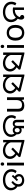

<svg xmlns="http://www.w3.org/2000/svg" viewBox="2616 -3394 789 6062"><g transform="rotate(-90 3011.0 -362.5)"><path d="M168 -196Q102 -231 67 -289.5Q32 -348 32 -414Q32 -467 54.5 -513Q77 -559 120 -593.5Q163 -628 224.5 -647Q286 -666 364 -666Q428 -666 488.5 -649Q549 -632 597 -598.5Q645 -565 673.5 -514.5Q702 -464 702 -396Q702 -348 686.5 -306.5Q671 -265 642 -232L574 -268Q598 -295 610 -326.5Q622 -358 622 -395Q622 -445 600.5 -482Q579 -519 543 -543.5Q507 -568 461 -580.5Q415 -593 365 -593Q279 -593 222 -566.5Q165 -540 136.5 -497.5Q108 -455 108 -406Q108 -361 131.5 -318.5Q155 -276 195 -253L168 -196ZM149 -170Q149 -207 163 -246.5Q177 -286 208 -325Q239 -364 291 -398L326 -352Q271 -308 248 -261.5Q225 -215 225 -177Q225 -141 242.5 -115Q260 -89 289 -75Q318 -61 353 -61Q384 -61 412 -71.5Q440 -82 458 -103.5Q476 -125 476 -156Q476 -187 456 -214.5Q436 -242 393 -263L444 -310Q500 -282 524 -241.5Q548 -201 548 -157Q548 -104 519.5 -67Q491 -30 445.5 -11Q400 8 348 8Q293 8 247.5 -13.5Q202 -35 175.5 -75Q149 -115 149 -170ZM327 -227 479 -386 520 -345 368 -186Z M907 -536V0H819V-536ZM864 -737Q884 -737 899.5 -723.5Q915 -710 915 -681Q915 -653 899.5 -639Q884 -625 864 -625Q842 -625 827 -639Q812 -653 812 -681Q812 -710 827 -723.5Q842 -737 864 -737Z M1184 -217Q1131 -242 1095 -277.5Q1059 -313 1041.5 -355Q1024 -397 1024 -442Q1024 -506 1057.5 -556.5Q1091 -607 1150 -636.5Q1209 -666 1287 -666Q1347 -666 1405.5 -646Q1464 -626 1512.5 -586.5Q1561 -547 1589.5 -487Q1618 -427 1618 -347L1557 -344Q1557 -408 1533.5 -455Q1510 -502 1471.5 -532.5Q1433 -563 1387 -578Q1341 -593 1295 -593Q1241 -593 1197.5 -573.5Q1154 -554 1128.5 -519Q1103 -484 1103 -436Q1103 -387 1133.5 -342Q1164 -297 1225 -265L1184 -217ZM1547 -482 1551 -510 1547 -658H1625V12H1584L1096 -111L1080 -157L1335 -402L1382 -351L1152 -128L1145 -174L1607 -58L1547 -6Z M1839 -201Q1778 -247 1748.5 -299.5Q1719 -352 1719 -411Q1719 -469 1745 -516Q1771 -563 1817 -596.5Q1863 -630 1923.5 -648Q1984 -666 2054 -666Q2121 -666 2184 -649Q2247 -632 2297.5 -598Q2348 -564 2377.5 -513.5Q2407 -463 2407 -395Q2407 -353 2394 -316.5Q2381 -280 2358 -250L2287 -281Q2306 -304 2316.5 -333Q2327 -362 2327 -395Q2327 -445 2304 -482Q2281 -519 2242 -543.5Q2203 -568 2154 -580.5Q2105 -593 2054 -593Q1981 -593 1922.5 -570Q1864 -547 1829.5 -504.5Q1795 -462 1795 -403Q1795 -363 1813 -326.5Q1831 -290 1865 -258L1839 -201ZM1931 -74Q1871 -74 1836 -113Q1801 -152 1801 -213Q1801 -276 1836.5 -315.5Q1872 -355 1932 -355Q1991 -355 2025.5 -316Q2060 -277 2060 -215Q2060 -153 2025 -113.5Q1990 -74 1931 -74ZM1932 -135Q1963 -135 1981 -158Q1999 -181 1999 -215Q1999 -247 1980.5 -270Q1962 -293 1932 -293Q1901 -293 1883 -270Q1865 -247 1865 -214Q1865 -181 1883 -158Q1901 -135 1932 -135ZM1999 -148 2022 -222Q2022 -264 2035.5 -293.5Q2049 -323 2075.5 -339Q2102 -355 2139 -355Q2170 -355 2193 -346Q2216 -337 2231 -319.5Q2246 -302 2253.5 -277.5Q2261 -253 2261 -222V0H2183V-216Q2183 -253 2168 -273.5Q2153 -294 2127 -294Q2099 -294 2084 -273.5Q2069 -253 2069 -216V0H1991Z M2972 -536V0H2900L2887 -71H2883Q2866 -43 2839 -25Q2812 -7 2780 1.5Q2748 10 2713 10Q2649 10 2605.5 -10.5Q2562 -31 2540 -74Q2518 -117 2518 -185V-536H2607V-191Q2607 -127 2636 -95Q2665 -63 2726 -63Q2815 -63 2849.5 -113Q2884 -163 2884 -257V-536Z M3249 -217Q3196 -242 3160 -277.5Q3124 -313 3106.5 -355Q3089 -397 3089 -442Q3089 -506 3122.5 -556.5Q3156 -607 3215 -636.5Q3274 -666 3352 -666Q3412 -666 3470.5 -646Q3529 -626 3577.5 -586.5Q3626 -547 3654.5 -487Q3683 -427 3683 -347L3622 -344Q3622 -408 3598.5 -455Q3575 -502 3536.5 -532.5Q3498 -563 3452 -578Q3406 -593 3360 -593Q3306 -593 3262.5 -573.5Q3219 -554 3193.5 -519Q3168 -484 3168 -436Q3168 -387 3198.5 -342Q3229 -297 3290 -265L3249 -217ZM3612 -482 3616 -510 3612 -658H3690V12H3649L3161 -111L3145 -157L3400 -402L3447 -351L3217 -128L3210 -174L3672 -58L3612 -6Z M3944 -217Q3891 -242 3855 -277.5Q3819 -313 3801.5 -355Q3784 -397 3784 -442Q3784 -506 3817.5 -556.5Q3851 -607 3910 -636.5Q3969 -666 4047 -666Q4107 -666 4165.5 -646Q4224 -626 4272.5 -586.5Q4321 -547 4349.5 -487Q4378 -427 4378 -347L4317 -344Q4317 -408 4293.5 -455Q4270 -502 4231.5 -532.5Q4193 -563 4147 -578Q4101 -593 4055 -593Q4001 -593 3957.5 -573.5Q3914 -554 3888.5 -519Q3863 -484 3863 -436Q3863 -387 3893.5 -342Q3924 -297 3985 -265L3944 -217ZM4307 -482 4311 -510 4307 -658H4385V12H4344L3856 -111L3840 -157L4095 -402L4142 -351L3912 -128L3905 -174L4367 -58L4307 -6Z M4620 -536V0H4532V-536ZM4577 -737Q4597 -737 4612.5 -723.5Q4628 -710 4628 -681Q4628 -653 4612.5 -639Q4597 -625 4577 -625Q4555 -625 4540 -639Q4525 -653 4525 -681Q4525 -710 4540 -723.5Q4555 -737 4577 -737Z M5256 -269Q5256 -180 5225.5 -117.5Q5195 -55 5139 -22.5Q5083 10 5006 10Q4935 10 4879.5 -22.5Q4824 -55 4792 -117.5Q4760 -180 4760 -269Q4760 -402 4827 -474Q4894 -546 5009 -546Q5082 -546 5137.5 -513.5Q5193 -481 5224.5 -419.5Q5256 -358 5256 -269ZM4851 -269Q4851 -206 4867.5 -159.5Q4884 -113 4919 -88Q4954 -63 5008 -63Q5062 -63 5097 -88Q5132 -113 5148.5 -159.5Q5165 -206 5165 -269Q5165 -333 5148 -378Q5131 -423 5096.5 -447.5Q5062 -472 5007 -472Q4925 -472 4888 -418Q4851 -364 4851 -269Z M5477 -182Q5412 -217 5377 -277.5Q5342 -338 5342 -409Q5342 -472 5368 -520Q5394 -568 5438.5 -600.5Q5483 -633 5540 -649.5Q5597 -666 5660 -666Q5725 -666 5784.5 -649Q5844 -632 5890 -598.5Q5936 -565 5962.5 -515.5Q5989 -466 5989 -401Q5989 -355 5977 -315Q5965 -275 5942 -241L5873 -276Q5890 -302 5900 -333Q5910 -364 5910 -399Q5910 -447 5889 -483.5Q5868 -520 5832.5 -544.5Q5797 -569 5752 -581Q5707 -593 5659 -593Q5611 -593 5568 -581Q5525 -569 5492.5 -545Q5460 -521 5441 -485.5Q5422 -450 5422 -404Q5422 -355 5445 -312Q5468 -269 5511 -243L5477 -182ZM5502 8Q5480 8 5462 -4Q5444 -16 5433.5 -38.5Q5423 -61 5423 -92Q5423 -136 5443 -182Q5463 -228 5500.5 -267Q5538 -306 5592.5 -330Q5647 -354 5716 -354Q5738 -354 5762.5 -352Q5787 -350 5806 -346V0H5728V-310L5773 -283Q5758 -286 5744.5 -287Q5731 -288 5719 -288Q5669 -288 5627.5 -270Q5586 -252 5556.5 -222.5Q5527 -193 5511 -156.5Q5495 -120 5495 -84Q5495 -69 5502 -56.5Q5509 -44 5517 -33L5459 -96Q5461 -106 5467.5 -112Q5474 -118 5483 -121Q5492 -124 5501 -124Q5523 -124 5538.5 -114.5Q5554 -105 5562.5 -89.5Q5571 -74 5571 -57Q5571 -38 5562 -23.5Q5553 -9 5537.5 -0.5Q5522 8 5502 8Z"/></g></svg>

Font: loriya05
Style: Book
Weight: 400
Designer: Jelle Bosma - Monotype Design Team
Foundry: Monotype Imaging Inc.
Version: Version 2.003